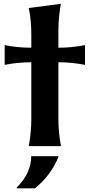

<svg xmlns="http://www.w3.org/2000/svg" viewBox="-20 -777 477 1021"><path d="M290.5 53.7V58.6Q248 159.2 165.5 224.6H69.3V219.7Q146 143.6 146 53.7ZM132.8 0Q146.5 -72.8 146.5 -143.6V-445.8H141.6Q74.2 -445.8 4.9 -432.1V-537.1Q73.7 -523.4 141.6 -523.4H146.5V-589.8Q146.5 -674.3 132.8 -734.4L303.7 -756.8Q290.5 -681.2 290.5 -614.7V-523.4H295.4Q361.8 -523.4 432.1 -537.1V-432.1Q361.3 -445.8 295.4 -445.8H290.5V-143.6Q290.5 -73.2 304.2 0Z"/></svg>

Font: Classica
Style: Bold
Weight: 700
Designer: Wojciech Kalinowski "wmk69" (wmk69@o2.pl)
Foundry: Wojciech Kalinowski "wmk69" (wmk69@o2.pl)
Version: Version 2.1.1; 2021-05-14